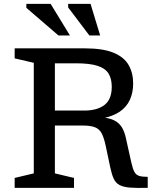

<svg xmlns="http://www.w3.org/2000/svg" viewBox="-20 -948 798 969"><path d="M405 -390Q470.5 -390 507.2 -418.2Q544 -446.5 544 -510Q544 -550 528.2 -576.2Q512.5 -602.5 473.2 -615.5Q434 -628.5 363.5 -628.5H205V-704H408.5Q499 -704 552.2 -682.2Q605.5 -660.5 628.8 -620.5Q652 -580.5 652 -527Q652 -480 635.2 -443.8Q618.5 -407.5 583.8 -384Q549 -360.5 494.5 -350.5V-355.5Q533 -352.5 557 -340.2Q581 -328 594.8 -305.8Q608.5 -283.5 615.5 -250.5L643 -127Q650 -95.5 658.5 -80.2Q667 -65 682.5 -60.2Q698 -55.5 725.5 -55.5V0Q670 1.5 636.2 -1.2Q602.5 -4 583.2 -14.2Q564 -24.5 554 -46Q544 -67.5 536.5 -103L513.5 -212Q505 -252 493.5 -274.2Q482 -296.5 459.8 -305.5Q437.5 -314.5 396.5 -314.5H205V-390ZM257 -704V-73L353.5 -50V0H54V-50L150.5 -73V-631L54 -653.5V-704ZM333 -769H275L113 -908.5V-928.5H235.5ZM485.5 -769H431L324 -910.5V-928.5H437Z"/></svg>

Font: Newsreader 7pt
Style: Regular
Weight: 400
Designer: Hugues Gentile
Foundry: Production Type
Version: Version 1.003